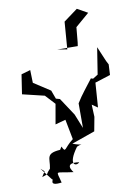

<svg xmlns="http://www.w3.org/2000/svg" viewBox="-101 -795 767 1077"><g transform="rotate(-10 282.5 -256.5)"><path d="M386 -543 394 -629 473 -697 414 -730 334 -671 322 -515 267 -524 383 -523ZM57 118 112 189C126 183 78 226 161 215C143 137 128 156 237 169C237 168 183 106 278 120C259 141 210 129 281 32C322 13 325 36 258 11L391 -36L406 -116L403 -186L435 -164L445 -304L533 -332L536 -392L525 -413L489 -498L465 -346L436 -328L424 -332C393 -290 359 -251 332 -206V-66L299 -148L233 -248L211 -254L193 -303L99 -364L97 -437L45 -422L44 -416L28 -311L153 -281L204 -226L184 -112L243 -128L265 -14C209 28 215 59 195 16C134 102 230 105 202 32C94 35 123 67 110 127C73 166 107 149 59 166L78 136Z"/></g></svg>

Font: Charger Distortion
Style: 2
Weight: 400
Designer: Jasper
Foundry: Cannot Into Space Fonts
Version: Version 0.98